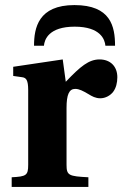

<svg xmlns="http://www.w3.org/2000/svg" viewBox="-20 -736 482 756"><path d="M26 0H328V-38C251 -42 242 -45 242 -87V-311C242 -363 252 -386 276 -386C292 -386 307 -378 329 -365C342 -357 356 -349 375 -349C395 -349 415 -360 426 -375C437 -390 442 -410 442 -432C442 -475 414 -502 372 -502C330 -502 297 -475 239 -414L227 -502L32 -473V-437L67 -432C83 -430 91 -421 91 -381V-87C91 -45 83 -41 26 -38ZM433 -556C433 -632 416 -716 273 -716C131 -716 114 -626 114 -556H153C155 -580 172 -631 274 -631C376 -631 393 -580 395 -556Z"/></svg>

Font: Heuristica
Style: Bold
Weight: 700
Version: Version 1.0.1